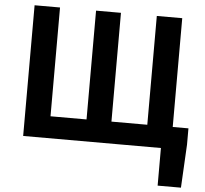

<svg xmlns="http://www.w3.org/2000/svg" viewBox="-61 -805 1156 1083"><g transform="rotate(5 517.0 -263.5)"><path d="M927 -124V-740H783V-124H580V-740H439V-124H235V-740H91V0H871V213H1003L1016 -32V-124Z"/></g></svg>

Font: Noto Sans CJK JP Bold
Style: Regular
Weight: 700
Designer: Ryoko NISHIZUKA (kana & ideographs); Paul D. Hunt (Latin, Greek & Cyrillic); Wenlong ZHANG (bopomofo); Sandoll Communica
Foundry: Adobe Systems Incorporated
Version: Version 1.004;PS 1.004;hotconv 1.0.82;makeotf.lib2.5.63406